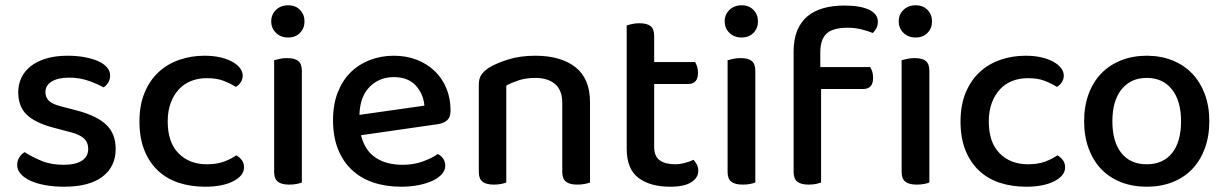

<svg xmlns="http://www.w3.org/2000/svg" viewBox="-20 -693 4643 727"><path d="M418 -129Q418 -62 368 -24Q318 14 223 14Q184 14 151 8Q118 2 94.5 -9Q71 -20 58 -35Q45 -50 45 -68Q45 -83 52.5 -96Q60 -109 73 -117Q101 -99 137 -84Q173 -69 221 -69Q266 -69 290 -84.5Q314 -100 314 -129Q314 -154 297.5 -169Q281 -184 249 -192L181 -210Q113 -228 81 -259Q49 -290 49 -344Q49 -373 61 -398.5Q73 -424 96.5 -442.5Q120 -461 155 -471.5Q190 -482 235 -482Q271 -482 300.5 -476.5Q330 -471 351.5 -461.5Q373 -452 385 -438Q397 -424 397 -408Q397 -392 390 -380.5Q383 -369 372 -362Q354 -373 318.5 -386Q283 -399 242 -399Q200 -399 176 -384.5Q152 -370 152 -344Q152 -324 165.5 -311Q179 -298 212 -290L270 -275Q346 -255 382 -221Q418 -187 418 -129Z M763 -397Q731 -397 704 -386.5Q677 -376 657.5 -355Q638 -334 626.5 -303.5Q615 -273 615 -233Q615 -154 656 -112.5Q697 -71 763 -71Q801 -71 828 -81Q855 -91 875 -105Q888 -97 896 -86Q904 -75 904 -59Q904 -28 863.5 -7Q823 14 757 14Q702 14 656.5 -1Q611 -16 578 -47Q545 -78 526.5 -124.5Q508 -171 508 -233Q508 -295 527.5 -342Q547 -389 580.5 -420Q614 -451 659 -466.5Q704 -482 754 -482Q787 -482 813.5 -476Q840 -470 859 -459.5Q878 -449 888.5 -435.5Q899 -422 899 -407Q899 -393 891.5 -381.5Q884 -370 873 -364Q852 -377 826.5 -387Q801 -397 763 -397Z M1123 -2Q1116 1 1103.5 3.5Q1091 6 1075 6Q1046 6 1032 -5Q1018 -16 1018 -42V-465Q1026 -467 1038.5 -470Q1051 -473 1067 -473Q1096 -473 1109.5 -462Q1123 -451 1123 -424ZM1007 -612Q1007 -638 1025 -655.5Q1043 -673 1071 -673Q1099 -673 1116 -655.5Q1133 -638 1133 -612Q1133 -586 1116 -568.5Q1099 -551 1071 -551Q1043 -551 1025 -568.5Q1007 -586 1007 -612Z M1347 -181Q1361 -124 1401.5 -96.5Q1442 -69 1505 -69Q1547 -69 1582 -82Q1617 -95 1638 -110Q1666 -94 1666 -65Q1666 -48 1653 -33.5Q1640 -19 1617.5 -8.5Q1595 2 1564.5 8Q1534 14 1499 14Q1441 14 1393.5 -2Q1346 -18 1312 -50Q1278 -82 1259.5 -129Q1241 -176 1241 -238Q1241 -298 1259 -343.5Q1277 -389 1308 -419.5Q1339 -450 1381 -466Q1423 -482 1471 -482Q1519 -482 1558.5 -466.5Q1598 -451 1626.5 -423.5Q1655 -396 1670.5 -358Q1686 -320 1686 -275Q1686 -250 1674 -238.5Q1662 -227 1639 -223ZM1471 -401Q1416 -401 1379.5 -364Q1343 -327 1341 -258L1587 -293Q1583 -338 1554 -369.5Q1525 -401 1471 -401Z M2109 -303Q2109 -352 2081.5 -375Q2054 -398 2007 -398Q1972 -398 1944.5 -389Q1917 -380 1897 -369V-2Q1890 1 1877.5 3.5Q1865 6 1850 6Q1821 6 1807 -5Q1793 -16 1793 -42V-372Q1793 -395 1802 -409Q1811 -423 1832 -437Q1860 -454 1905 -468Q1950 -482 2007 -482Q2104 -482 2159 -438.5Q2214 -395 2214 -307V-2Q2207 1 2194 3.5Q2181 6 2166 6Q2137 6 2123 -5Q2109 -16 2109 -42V-303Z M2457 -137Q2457 -101 2478 -86Q2499 -71 2537 -71Q2554 -71 2573 -76Q2592 -81 2606 -88Q2613 -80 2618.5 -70Q2624 -60 2624 -46Q2624 -20 2597.5 -3Q2571 14 2517 14Q2442 14 2397.5 -19.5Q2353 -53 2353 -130V-597Q2360 -599 2373 -602Q2386 -605 2401 -605Q2430 -605 2443.5 -594Q2457 -583 2457 -557V-458H2612Q2616 -452 2619.5 -441Q2623 -430 2623 -418Q2623 -375 2586 -375H2457V-137Z M2840 -2Q2833 1 2820.5 3.5Q2808 6 2792 6Q2763 6 2749 -5Q2735 -16 2735 -42V-465Q2743 -467 2755.5 -470Q2768 -473 2784 -473Q2813 -473 2826.5 -462Q2840 -451 2840 -424ZM2724 -612Q2724 -638 2742 -655.5Q2760 -673 2788 -673Q2816 -673 2833 -655.5Q2850 -638 2850 -612Q2850 -586 2833 -568.5Q2816 -551 2788 -551Q2760 -551 2742 -568.5Q2724 -586 2724 -612Z M3086 -439H3275Q3279 -433 3282.5 -422.5Q3286 -412 3286 -398Q3286 -356 3248 -356H3089V-2Q3082 1 3069.5 3.5Q3057 6 3042 6Q3013 6 2999 -5Q2985 -16 2985 -42V-498Q2985 -544 2998.5 -577Q3012 -610 3037 -631Q3062 -652 3097.5 -662Q3133 -672 3176 -672Q3238 -672 3271 -656Q3304 -640 3304 -611Q3304 -597 3298.5 -586.5Q3293 -576 3285 -568Q3266 -576 3241 -582Q3216 -588 3190 -588Q3134 -588 3110 -566Q3086 -544 3086 -494ZM3499 -2Q3492 1 3479.5 3.5Q3467 6 3451 6Q3422 6 3408 -5Q3394 -16 3394 -42V-465Q3402 -467 3414.5 -470Q3427 -473 3443 -473Q3472 -473 3485.5 -462Q3499 -451 3499 -424ZM3383 -612Q3383 -638 3401 -655.5Q3419 -673 3447 -673Q3475 -673 3492 -655.5Q3509 -638 3509 -612Q3509 -586 3492 -568.5Q3475 -551 3447 -551Q3419 -551 3401 -568.5Q3383 -586 3383 -612Z M3872 -397Q3840 -397 3813 -386.5Q3786 -376 3766.5 -355Q3747 -334 3735.5 -303.5Q3724 -273 3724 -233Q3724 -154 3765 -112.5Q3806 -71 3872 -71Q3910 -71 3937 -81Q3964 -91 3984 -105Q3997 -97 4005 -86Q4013 -75 4013 -59Q4013 -28 3972.5 -7Q3932 14 3866 14Q3811 14 3765.5 -1Q3720 -16 3687 -47Q3654 -78 3635.5 -124.5Q3617 -171 3617 -233Q3617 -295 3636.5 -342Q3656 -389 3689.5 -420Q3723 -451 3768 -466.5Q3813 -482 3863 -482Q3896 -482 3922.5 -476Q3949 -470 3968 -459.5Q3987 -449 3997.5 -435.5Q4008 -422 4008 -407Q4008 -393 4000.5 -381.5Q3993 -370 3982 -364Q3961 -377 3935.5 -387Q3910 -397 3872 -397Z M4559 -234Q4559 -177 4542 -131Q4525 -85 4494.5 -53Q4464 -21 4420 -3.5Q4376 14 4322 14Q4268 14 4224 -3.5Q4180 -21 4149.5 -53Q4119 -85 4102 -131Q4085 -177 4085 -234Q4085 -291 4102 -337Q4119 -383 4150 -415Q4181 -447 4225 -464.5Q4269 -482 4322 -482Q4375 -482 4419 -464.5Q4463 -447 4494 -414.5Q4525 -382 4542 -336.5Q4559 -291 4559 -234ZM4322 -398Q4262 -398 4227 -355Q4192 -312 4192 -234Q4192 -156 4226 -113.5Q4260 -71 4322 -71Q4384 -71 4418 -113.5Q4452 -156 4452 -234Q4452 -311 4417.5 -354.5Q4383 -398 4322 -398Z"/></svg>

Font: Baloo Chettan 2 Medium
Style: Regular
Weight: 500
Designer: Maithili Shingre, Unnati Kotecha and Ek Type
Foundry: Ek Type
Version: Version 1.640;hotconv 1.0.111;makeotfexe 2.5.65597; ttfautoh